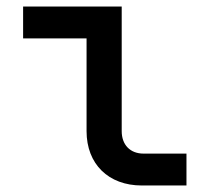

<svg xmlns="http://www.w3.org/2000/svg" viewBox="-20 -570 640 590"><path d="M553 0V-98H421C380 -98 354 -125 354 -167V-550H51V-452H246V-167C246 -66 313 0 416 0Z"/></svg>

Font: Tekne LDO SemiBold
Style: Regular
Weight: 600
Monospace: yes
Designer: Alessio Laiso, Mario Rullo, Paolo Rosset
Foundry: Alessio Laiso
Version: Version 1.000;hotconv 1.0.109;makeotfexe 2.5.65596